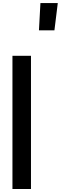

<svg xmlns="http://www.w3.org/2000/svg" viewBox="-20 -1260 405 1280"><path d="M63 -888.2H186.5V0H63ZM249.5 -1239.7H365.2L342.8 -1057.6H239.7Z"/></svg>

Font: Fjalla One
Style: Regular
Weight: 400
Designer: Irina Smirnova, Eben Sorkin
Foundry: Sorkin Type
Version: Version 1.002; ttfautohint (v1.8.4.7-5d5b);gftools[0.9.25]